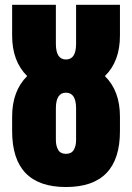

<svg xmlns="http://www.w3.org/2000/svg" viewBox="-20 -752 537 780"><path d="M248 7.8Q29.3 7.8 29.3 -219.2V-278.8Q29.3 -382.3 90.3 -442.9Q29.3 -503.4 29.3 -606.9V-732.4H207V-574.2Q207 -510.3 248 -510.3Q289.1 -510.3 289.1 -574.2V-732.4H467.3V-606.9Q467.3 -502.9 406.2 -442.9Q467.3 -382.8 467.3 -278.8V-219.2Q467.3 7.8 248 7.8ZM248 -127Q270 -127 279.5 -142.8Q289.1 -158.7 289.1 -183.1V-311.5Q289.1 -375.5 248 -375.5Q207 -375.5 207 -311.5V-183.1Q207 -158.7 216.6 -142.8Q226.1 -127 248 -127Z"/></svg>

Font: webenart
Style: Regular
Weight: 400
Designer: Vernon Adams
Foundry: Vernon Adams
Version: Version 2.116; ttfautohint (v1.8.3)